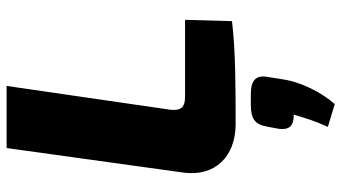

<svg xmlns="http://www.w3.org/2000/svg" viewBox="-246 -484 1033 581"><g transform="rotate(-90 270.5 -193.5)"><path d="M301 -690H113L39 -157C25 -60 87 3 185 3C291 3 407 3 497 -8L501 -150H269C234 -150 226 -164 229 -195ZM276 49H245C203 49 185 60 178 97L171 135C168 164 178 179 214 179C204 214 193 248 177 282L246 303C281 264 312 201 320 151L328 101C335 64 318 49 276 49Z"/></g></svg>

Font: Exo 2 Extra Bold
Style: Italic
Weight: 800
Italic angle: -8°
Designer: Natanael Gama
Version: Version 1.001;PS 001.001;hotconv 1.0.88;makeotf.lib2.5.64775